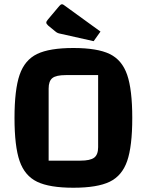

<svg xmlns="http://www.w3.org/2000/svg" viewBox="-20 -865 688 900"><path d="M324 -640Q436 -640 494 -612Q552 -584 576 -514.5Q600 -445 600 -312Q600 -179 576 -110Q552 -41 494 -13Q436 15 324 15Q212 15 154 -13Q96 -41 72 -110Q48 -179 48 -312Q48 -445 72 -514.5Q96 -584 154 -612Q212 -640 324 -640ZM357 -112Q403 -112 421.5 -126Q440 -140 440 -175V-513H289Q243 -513 225.5 -499Q208 -485 208 -450V-112ZM263 -707Q249 -709 239 -718L206 -745Q197 -753 197 -759Q197 -765 205 -774L258 -837Q262 -841 264.5 -843Q267 -845 271 -845Q275 -845 280 -841L451 -717L419 -672Z"/></svg>

Font: Changa SemiBold
Style: Regular
Weight: 600
Designer: Eduardo Rodriguez Tunni
Foundry: Eduardo Rodriguez Tunni
Version: Version 2.002; ttfautohint (v1.5) -l 8 -r 50 -G 150 -x 14 -H